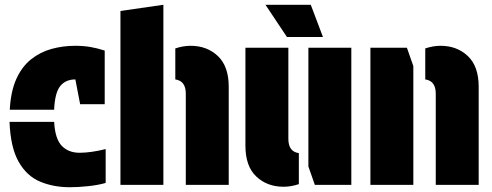

<svg xmlns="http://www.w3.org/2000/svg" viewBox="-20 -775 2062 805"><path d="M207 -315H21Q25 -392 48.5 -444Q72 -496 110.5 -526.5Q149 -557 196.5 -570Q244 -583 295 -583Q330 -583 359 -578Q388 -573 419 -563V-338H316L296 -442Q255 -442 232.5 -414Q210 -386 207 -315ZM20 -264H207Q211 -192 239.5 -163Q268 -134 315.5 -134.5Q363 -135 423 -150V-8Q392 1 350 5.5Q308 10 273 10Q204 10 148 -13.5Q92 -37 58 -97Q24 -157 20 -264Z M665 0H485V-729L665 -755ZM715 -442V-572Q748 -583 779 -583Q848 -583 893.5 -540Q939 -497 939 -411V0H759V-382Q759 -436 715 -442Z M1233 -133V-3Q1200 8 1169 8Q1100 8 1054.5 -35Q1009 -78 1009 -164V-575H1189V-193Q1189 -139 1233 -133ZM1273 -77V-575H1453V0H1300ZM1334 -620H1183L1093 -755H1283Z M1763 -442V-572Q1796 -583 1827 -583Q1896 -583 1941.5 -540Q1987 -497 1987 -411V0H1807V-382Q1807 -436 1763 -442ZM1713 -498V0H1533V-575H1686Z"/></svg>

Font: Protest Guerrilla
Style: Regular
Weight: 400
Designer: Octavio Pardo
Foundry: Ashler Design
Version: Version 2.005; ttfautohint (v1.8.4.7-5d5b)